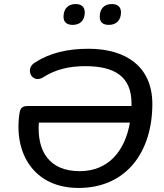

<svg xmlns="http://www.w3.org/2000/svg" viewBox="-20 -920 813 949"><path d="M368 9C607 9 733 -172 733 -406C733 -589 605 -679 417 -679C315 -679 227 -659 153 -611C101 -581 137 -505 192 -537C252 -576 319 -593 402 -593C545 -593 630 -543 630 -409V-396H118C92 -396 81 -387 77 -364C45 -164 147 9 368 9ZM518 -797C556 -797 578 -821 578 -859C578 -885 562 -900 533 -900C494 -900 473 -876 473 -837C473 -811 488 -797 518 -797ZM339 -797C378 -797 399 -821 399 -859C399 -885 383 -900 354 -900C316 -900 294 -876 294 -837C294 -811 310 -797 339 -797ZM172 -314H622C598 -174 516 -74 374 -74C223 -74 162 -173 172 -314Z"/></svg>

Font: SN Pro Medium
Style: Italic
Weight: 400
Italic angle: -9°
Designer: Tobias Whetton
Foundry: Supernotes
Version: Version 1.001;Glyphs 3.2 (3249)